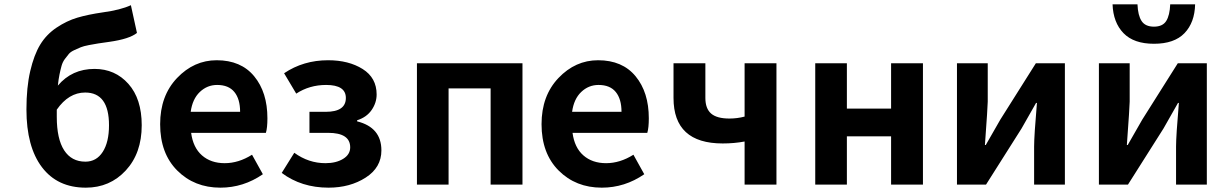

<svg xmlns="http://www.w3.org/2000/svg" viewBox="-20 -852 5589 886"><path d="M242 -346V-313Q242 -211 276 -158.5Q310 -106 374 -106Q425 -106 454 -151Q483 -196 483 -274Q483 -425 373 -425Q297 -425 242 -346ZM584 -828 612 -700Q577 -672 485 -659Q450 -654 433 -651.5Q416 -649 390.5 -644Q365 -639 353 -634Q341 -629 323.5 -621Q306 -613 298 -603.5Q290 -594 279.5 -580Q269 -566 264 -548Q259 -530 254.5 -508Q250 -486 247 -457Q312 -534 416 -534Q511 -534 572.5 -465Q634 -396 634 -274Q634 -145 560.5 -65.5Q487 14 376 14Q245 14 173.5 -80.5Q102 -175 102 -347Q102 -449 119.5 -524Q137 -599 165.5 -646Q194 -693 241 -724.5Q288 -756 337 -770.5Q386 -785 455 -795Q536 -806 584 -828Z M997 14Q877 14 798 -65Q719 -144 719 -279Q719 -410 797 -492Q875 -574 980 -574Q1092 -574 1153 -500Q1214 -426 1214 -306Q1214 -262 1207 -239H862Q871 -171 912 -135Q953 -99 1017 -99Q1081 -99 1143 -138L1193 -48Q1103 14 997 14ZM860 -336H1088Q1088 -395 1061.5 -427.5Q1035 -460 982 -460Q936 -460 902 -427.5Q868 -395 860 -336Z M1496 14Q1371 14 1280 -54L1338 -147Q1404 -99 1482 -99Q1531 -99 1563.5 -119Q1596 -139 1596 -172Q1596 -239 1494 -239H1408V-336H1483Q1576 -336 1576 -400Q1576 -460 1485 -460Q1408 -460 1347 -420L1291 -514Q1380 -574 1494 -574Q1589 -574 1653.5 -533.5Q1718 -493 1718 -416Q1718 -378 1695 -344.5Q1672 -311 1628 -297V-292Q1740 -264 1740 -158Q1740 -79 1667.5 -32.5Q1595 14 1496 14Z M1904 0V-560H2391V0H2244V-444H2050V0Z M2757 14Q2637 14 2558 -65Q2479 -144 2479 -279Q2479 -410 2557 -492Q2635 -574 2740 -574Q2852 -574 2913 -500Q2974 -426 2974 -306Q2974 -262 2967 -239H2622Q2631 -171 2672 -135Q2713 -99 2777 -99Q2841 -99 2903 -138L2953 -48Q2863 14 2757 14ZM2620 -336H2848Q2848 -395 2821.5 -427.5Q2795 -460 2742 -460Q2696 -460 2662 -427.5Q2628 -395 2620 -336Z M3416 0V-199Q3368 -190 3315 -190Q3088 -190 3088 -400V-560H3235V-400Q3235 -351 3261.5 -328Q3288 -305 3346 -305Q3382 -305 3416 -314V-560H3563V0Z M3742 0V-560H3888V-351H4092V-560H4239V0H4092V-223H3888V0Z M4396 0V-560H4538V-383Q4538 -362 4525 -183H4529Q4593 -294 4596 -300L4760 -560H4894V0H4752V-176Q4752 -225 4765 -377H4761Q4711 -290 4694 -259L4530 0Z M5051 0V-560H5193V-383Q5193 -362 5180 -183H5184Q5248 -294 5251 -300L5415 -560H5549V0H5407V-176Q5407 -225 5420 -377H5416Q5366 -290 5349 -259L5185 0ZM5305 -650Q5212 -650 5164.5 -699Q5117 -748 5114 -832H5229Q5231 -781 5248 -755Q5265 -729 5305 -729Q5345 -729 5361.5 -755Q5378 -781 5380 -832H5495Q5493 -748 5446 -699Q5399 -650 5305 -650Z"/></svg>

Font: NotoSansHansBold
Style: Bold
Weight: 700
Designer: Ryoko NISHIZUKA  (kana & ideographs); Paul D. Hunt (Latin, Greek & Cyrillic); Wenlong ZHANG  (bopomofo); Sandoll Communi
Foundry: Adobe Systems Incorporated
Version: Version 1.00;December 8, 2021;FontCreator 13.0.0.2675 64-bit